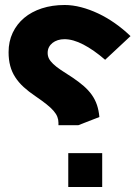

<svg xmlns="http://www.w3.org/2000/svg" viewBox="-20 -745 543 765"><path d="M237.8 -725.1Q269 -725.1 303 -716.3Q336.9 -707.5 371.1 -691.4Q405.3 -675.3 438 -652.3Q470.7 -629.4 500 -601.1L398.9 -506.8Q353 -546.4 312 -567.6Q271 -588.9 236.8 -588.9Q222.7 -588.9 210.4 -585Q198.2 -581.1 189.2 -574Q180.2 -566.9 175 -556.9Q169.9 -546.9 169.9 -534.2Q169.9 -522 175 -511.7Q180.2 -501.5 191.9 -490.2Q203.6 -479 222.7 -466.1Q241.7 -453.1 269 -436Q294.4 -418.9 313.5 -402.3Q332.5 -385.7 345.7 -367.2Q358.9 -348.6 366.2 -327.1Q373.5 -305.7 376 -278.8L292 -246.1H212.9V-255.9Q212.9 -268.1 208.5 -279.5Q204.1 -291 193.6 -303.2Q183.1 -315.4 165.3 -329.6Q147.5 -343.8 121.1 -361.8Q94.2 -379.9 74.2 -398.2Q54.2 -416.5 40.8 -437.3Q27.3 -458 20.8 -482.4Q14.2 -506.8 14.2 -537.1Q14.2 -579.6 30.5 -614.3Q46.9 -648.9 76.2 -673.6Q105.5 -698.2 146.7 -711.7Q188 -725.1 237.8 -725.1ZM252 -134.8H387.2V0H252Z"/></svg>

Font: DimaExpo
Style: Bold
Weight: 700
Width: 6
Designer: R.Balvardi
Foundry: Dima Software Group
Version: Version 1.00;June 11, 2019;FontCreator 11.5.0.2427 64-bit